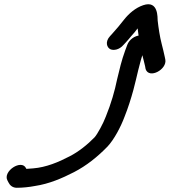

<svg xmlns="http://www.w3.org/2000/svg" viewBox="-20 -798 803 909"><path d="M565 -585.8C573.3 -594.8 580.4 -602 589.1 -612.4L600.7 -626.3C611.2 -637.3 621.8 -650.6 631.6 -663.6C631.7 -663.1 632 -661 632 -660.5L636 -629.8C637.6 -618.1 639.7 -604.3 642.5 -588.1C649.1 -549.7 659.8 -517.4 667.1 -483.7L669 -473C669.1 -472.4 669.4 -471.3 669.6 -470.5C686 -422.8 772.2 -469.3 762.6 -516.5L760.1 -528.6C755.7 -549 751.2 -568.3 745.4 -590.4C736.9 -622.8 730.5 -665.1 726.5 -700.4C725.2 -712.2 731.4 -798.3 658.1 -773.4C621.3 -761.2 589.6 -733.2 567.8 -705.6C549.5 -682.3 530.2 -658.6 509.4 -636.1L501.1 -627.1C475.7 -599.7 486.5 -572.6 502.4 -565C516.8 -558.1 544.5 -561.4 565 -585.8ZM582.7 -586 572.3 -558C555.8 -513.1 545.5 -468.9 534.4 -422.3C523.4 -367.8 506.2 -308.2 481.1 -246.4C469.3 -214.4 441 -162.5 428.2 -148.4C394.4 -113.4 352.1 -79.6 310 -58.1C257 -30.3 198.1 -5.8 137.3 -0.9L110.5 1.1C108.2 1.3 108.3 1.3 104.9 1.5L103.4 -1.3C82.5 -46.4 -9.2 13 15.7 57.3L19.8 65.1C26.3 78.9 39.1 91 59.3 91C87 91 118.1 87.8 145 82.6C212.4 72.6 274.3 45.8 330.1 17.1C389.9 -13.7 442.3 -56 489.2 -104.4C520.7 -137.9 552.2 -198.4 569.4 -244.6C586.4 -286.9 600.8 -333 611.4 -371.9C628.3 -434.2 639.5 -498.8 661.3 -558L671.7 -586C681.3 -612 666 -630 643 -630C618.7 -630 591.7 -610.3 582.7 -586Z"/></svg>

Font: Just Breathe
Style: BdObl7
Weight: 400
Foundry: Cannot Into Space Fonts
Version: Version 0.72